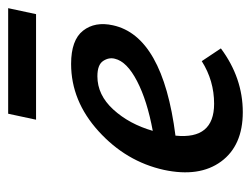

<svg xmlns="http://www.w3.org/2000/svg" viewBox="-94 -530 629 482"><g transform="rotate(-90 221.0 -288.5)"><path d="M177 -583H442L427 -513H162ZM302 -425Q362 -425 385.5 -395Q409 -365 399 -320Q372 -195 122 -163Q112 -66 202 -66Q260 -66 309 -97L341 -49Q267 6 181 6Q97 6 57 -48.5Q17 -103 36 -192Q57 -287 133 -356Q209 -425 302 -425ZM315 -315Q319 -330 309.5 -344.5Q300 -359 271 -359Q224 -359 187.5 -319Q151 -279 134 -220Q210 -234 259 -259.5Q308 -285 315 -315Z"/></g></svg>

Font: EauTestInfant Semibold
Style: Italic
Weight: 600
Italic angle: -12°
Designer: Christian Thalmann (Catharsis Fonts)
Version: Version 0.001;PS 000.001;hotconv 1.0.88;makeotf.lib2.5.64775